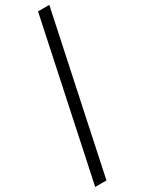

<svg xmlns="http://www.w3.org/2000/svg" viewBox="-306 -781 801 1063"><g transform="rotate(-30 94.0 -250.0)"><path d="M-48 250 164 -750H236L24 250Z"/></g></svg>

Font: Lobster Two
Style: Bold Italic
Weight: 700
Designer: Pablo Impallari
Foundry: Pablo Impallari. www.impallari.com
Version: Version 1.006